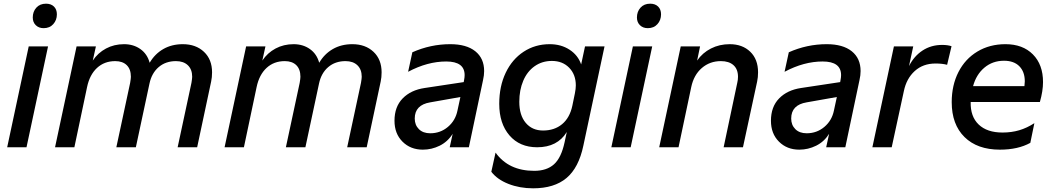

<svg xmlns="http://www.w3.org/2000/svg" viewBox="-20 -800 5724 1043"><path d="M136 -548H241L124 0H19ZM158 -705Q158 -737 177.5 -758.5Q197 -780 230 -780Q257 -780 273 -764.5Q289 -749 289 -722Q289 -691 269.5 -669Q250 -647 217 -647Q191 -647 174.5 -663Q158 -679 158 -705Z M396 -548H501L484 -471Q512 -513 556 -536.5Q600 -560 654 -560Q705 -560 742.5 -533.5Q780 -507 793 -459Q821 -507 867 -533.5Q913 -560 973 -560Q1044 -560 1088 -518.5Q1132 -477 1132 -407Q1132 -380 1127 -357L1051 0H945L1020 -350Q1024 -374 1024 -383Q1024 -423 1000.5 -445.5Q977 -468 936 -468Q880 -468 842 -435.5Q804 -403 792 -346L718 0H612L687 -350Q691 -374 691 -383Q691 -424 668.5 -446Q646 -468 606 -468Q547 -468 507 -431Q467 -394 453 -327L384 0H279Z M1317 -548H1422L1405 -471Q1433 -513 1477 -536.5Q1521 -560 1575 -560Q1626 -560 1663.5 -533.5Q1701 -507 1714 -459Q1742 -507 1788 -533.5Q1834 -560 1894 -560Q1965 -560 2009 -518.5Q2053 -477 2053 -407Q2053 -380 2048 -357L1972 0H1866L1941 -350Q1945 -374 1945 -383Q1945 -423 1921.5 -445.5Q1898 -468 1857 -468Q1801 -468 1763 -435.5Q1725 -403 1713 -346L1639 0H1533L1608 -350Q1612 -374 1612 -383Q1612 -424 1589.5 -446Q1567 -468 1527 -468Q1468 -468 1428 -431Q1388 -394 1374 -327L1305 0H1200Z M2123 -144Q2123 -220 2167.5 -265.5Q2212 -311 2287 -322L2499 -354L2501 -365Q2504 -380 2504 -392Q2504 -466 2404 -466Q2302 -466 2197 -410L2220 -516Q2319 -560 2426 -560Q2514 -560 2562 -521.5Q2610 -483 2610 -414Q2610 -391 2604 -365L2527 0H2423L2439 -73Q2412 -30 2368.5 -8.5Q2325 13 2277 13Q2210 13 2166.5 -30.5Q2123 -74 2123 -144ZM2317 -76Q2372 -76 2413 -110.5Q2454 -145 2465 -199L2481 -273L2317 -244Q2233 -230 2233 -156Q2233 -121 2255.5 -98.5Q2278 -76 2317 -76Z M2649 133 2672 29Q2743 128 2882 128Q2950 128 2989.5 92.5Q3029 57 3047 -27L3059 -83Q3008 0 2898 0Q2803 0 2747.5 -64.5Q2692 -129 2692 -236Q2692 -331 2727 -404.5Q2762 -478 2824.5 -519Q2887 -560 2966 -560Q3028 -560 3074 -530Q3120 -500 3137 -450L3158 -548H3264L3149 -9Q3124 111 3057.5 167Q2991 223 2876 223Q2803 223 2742 199Q2681 175 2649 133ZM2930 -91Q2992 -91 3033.5 -125.5Q3075 -160 3089 -225L3103 -293Q3108 -318 3108 -336Q3108 -395 3072 -432Q3036 -469 2978 -469Q2925 -469 2884.5 -440.5Q2844 -412 2822.5 -361.5Q2801 -311 2801 -247Q2801 -174 2836 -132.5Q2871 -91 2930 -91Z M3418 -548H3523L3406 0H3301ZM3440 -705Q3440 -737 3459.5 -758.5Q3479 -780 3512 -780Q3539 -780 3555 -764.5Q3571 -749 3571 -722Q3571 -691 3551.5 -669Q3532 -647 3499 -647Q3473 -647 3456.5 -663Q3440 -679 3440 -705Z M3678 -548H3783L3767 -471Q3796 -513 3842 -536.5Q3888 -560 3944 -560Q4013 -560 4055.5 -519Q4098 -478 4098 -407Q4098 -380 4093 -357L4016 0H3911L3985 -350Q3989 -366 3989 -383Q3989 -424 3964.5 -446Q3940 -468 3896 -468Q3836 -468 3792.5 -430.5Q3749 -393 3735 -327L3666 0H3561Z M4168 -144Q4168 -220 4212.5 -265.5Q4257 -311 4332 -322L4544 -354L4546 -365Q4549 -380 4549 -392Q4549 -466 4449 -466Q4347 -466 4242 -410L4265 -516Q4364 -560 4471 -560Q4559 -560 4607 -521.5Q4655 -483 4655 -414Q4655 -391 4649 -365L4572 0H4468L4484 -73Q4457 -30 4413.5 -8.5Q4370 13 4322 13Q4255 13 4211.5 -30.5Q4168 -74 4168 -144ZM4362 -76Q4417 -76 4458 -110.5Q4499 -145 4510 -199L4526 -273L4362 -244Q4278 -230 4278 -156Q4278 -121 4300.5 -98.5Q4323 -76 4362 -76Z M4836 -548H4941L4918 -441Q4945 -495 4991.5 -525.5Q5038 -556 5098 -556Q5128 -556 5149 -549L5125 -448Q5099 -455 5062 -455Q4994 -455 4949 -414Q4904 -373 4890 -305L4824 0H4719Z M5150 -245Q5150 -337 5186.5 -408.5Q5223 -480 5289.5 -520Q5356 -560 5442 -560Q5536 -560 5591 -504.5Q5646 -449 5646 -354Q5646 -306 5629 -246H5253Q5251 -167 5296.5 -123.5Q5342 -80 5426 -80Q5475 -80 5517 -92.5Q5559 -105 5599 -131L5577 -24Q5510 13 5412 13Q5289 13 5219.5 -55.5Q5150 -124 5150 -245ZM5545 -332Q5547 -350 5547 -358Q5547 -410 5517.5 -440Q5488 -470 5434 -470Q5372 -470 5327.5 -432.5Q5283 -395 5266 -332Z"/></svg>

Font: Application Medium
Style: Italic
Weight: 500
Italic angle: -12°
Designer: Wei Huang
Foundry: Wei Huang
Version: Version 0.012